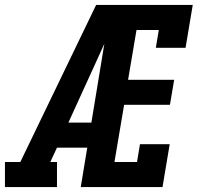

<svg xmlns="http://www.w3.org/2000/svg" viewBox="-37 -755 807 775"><path d="M-17 0V-101H45L351 -735H454Q427 -673 399.5 -612Q372 -551 344 -490L239 -260H332L315 -159H193L166 -101H193V0ZM289 0 410 -735H741L712 -562H592L604 -634H514L480 -433H666L649 -332H464L425 -101H516L528 -173H648L619 0Z"/></svg>

Font: Iosevka Etoile Oblique
Style: Bold
Weight: 700
Italic angle: -9°
Designer: Belleve Invis
Foundry: Belleve Invis
Version: Version 15.5.2; ttfautohint (v1.8.4)